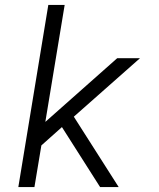

<svg xmlns="http://www.w3.org/2000/svg" viewBox="-20 -755 640 775"><path d="M54 0 175 -735H241L163 -263L453 -520H545L278 -284L459 0H384L230 -242L147 -168L119 0Z"/></svg>

Font: Iosevka SS04 Lt Ex Obl
Style: Regular
Weight: 300
Width: 7
Italic angle: -9°
Monospace: yes
Designer: Belleve Invis
Foundry: Belleve Invis
Version: Version 19.0.0; ttfautohint (v1.8.4)